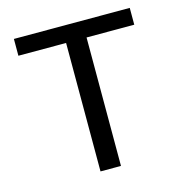

<svg xmlns="http://www.w3.org/2000/svg" viewBox="-100 -750 799 841"><g transform="rotate(-15 300.0 -329.5)"><path d="M346.2 -582.5V0H253.4V-582.5H37.1V-658.7H562.5V-582.5Z"/></g></svg>

Font: Liberation Mono
Style: Regular
Weight: 400
Monospace: yes
Designer: Steve Matteson
Foundry: Ascender Corporation
Version: Version 2.1.5